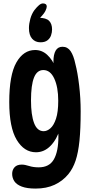

<svg xmlns="http://www.w3.org/2000/svg" viewBox="-20 -905 541 1121"><path d="M190 -16Q121 -16 77.5 -88.5Q34 -161 34 -309Q34 -467 75.5 -540Q117 -613 185 -613Q225 -613 255.5 -585Q286 -557 308 -506L299 -492Q296 -506 294 -522Q292 -538 292 -546Q292 -587 305 -609.5Q318 -632 345 -632Q375 -632 392.5 -606Q410 -580 420 -532Q433 -483 442 -407.5Q451 -332 451 -255Q451 -153 444 -83.5Q437 -14 421.5 32.5Q406 79 379 112Q346 152 298.5 174Q251 196 188 196Q138 196 107.5 184.5Q77 173 64 153.5Q51 134 51 110Q51 87 65 71.5Q79 56 107 56Q125 56 149.5 64Q174 72 206 72Q268 72 294.5 25.5Q321 -21 321 -108Q321 -131 318 -162L332 -157Q313 -93 276 -54.5Q239 -16 190 -16ZM235 -139Q255 -139 274.5 -156Q294 -173 307 -212Q320 -251 320 -317Q320 -396 297 -446Q274 -496 233 -496Q196 -496 178.5 -452Q161 -408 161 -319Q161 -234 179 -186.5Q197 -139 235 -139ZM216 -658Q186 -658 167.5 -679Q149 -700 149 -741Q149 -766 157 -795Q165 -824 181 -846Q196 -865 208 -875Q220 -885 231 -885Q241 -885 247 -880.5Q253 -876 253 -867Q253 -858 245.5 -842Q238 -826 212 -798L207 -801Q249 -801 266.5 -783.5Q284 -766 284 -733Q284 -716 278 -698.5Q272 -681 257 -669.5Q242 -658 216 -658Z"/></svg>

Font: DynaPuff Condensed
Style: Regular
Weight: 400
Width: 3
Designer: Toshi Omagari, Jennifer Daniel
Foundry: Google Fonts
Version: Version 2.000